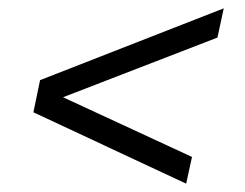

<svg xmlns="http://www.w3.org/2000/svg" viewBox="-20 -483 586 460"><path d="M426 -43 60 -214 76 -291 516 -463 501 -393 131 -250 440 -107Z"/></svg>

Font: Saira
Style: Italic
Weight: 400
Italic angle: -12°
Designer: Hector Gatti with collaboration of the Omnibus-Type team
Foundry: Omnibus-Type
Version: Version 1.100; ttfautohint (v1.8.3)